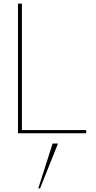

<svg xmlns="http://www.w3.org/2000/svg" viewBox="-20 -742 535 1069"><path d="M460 0V-18H102V-722H80V0ZM303 57H273L193 307H203Z"/></svg>

Font: Perun Thin
Style: Regular
Weight: 100
Foundry: Copyright (c) Stefan Peev, Context Ltd, 2016
Version: Version 1.089